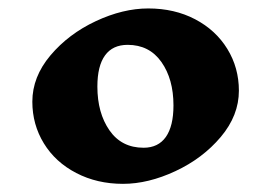

<svg xmlns="http://www.w3.org/2000/svg" viewBox="-20 -847 649 459"><path d="M551.1 -630.2Q551.1 -571 507.8 -519.6Q464.4 -468.2 399.4 -437.9Q334.4 -407.5 274 -407.5Q212 -407.5 162.3 -433.4Q112.5 -459.2 84.9 -504.2Q57.3 -549.2 57.3 -604Q57.3 -663.2 100.6 -714.6Q144 -766 209 -796.4Q274 -826.8 334.4 -826.8Q397.3 -826.8 446.6 -800.9Q495.9 -775 523.5 -730Q551.1 -685 551.1 -630.2ZM212.8 -640Q212.8 -577 241.7 -535.4Q270.6 -493.8 323.3 -493.8Q358.2 -493.8 376.5 -519.6Q394.7 -545.5 394.7 -595Q394.7 -658 365.8 -698.9Q336.9 -739.8 285.1 -739.8Q249.4 -739.8 231.1 -714.6Q212.8 -689.5 212.8 -640Z"/></svg>

Font: Inknut Antiqua
Style: Bold
Weight: 700
Designer: Claus Eggers Sørensen
Foundry: Claus Eggers Sørensen
Version: Version 1.003; ttfautohint (v1.8.2) -l 8 -r 50 -G 200 -x 14 